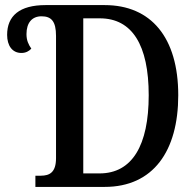

<svg xmlns="http://www.w3.org/2000/svg" viewBox="-20 -734 769 754"><path d="M119 0H391C582 0 680 -141 680 -360C680 -587 573 -714 391 -714H159C57 -714 8 -672 8 -597C8 -555 28 -526 64 -526C81 -526 94 -533 103 -543C92 -559 84 -575 84 -600C84 -645 106 -670 143 -670C182 -670 200 -650 200 -593V-113C200 -57 175 -44 140 -44H119ZM371 -53H307V-662H372C499 -662 564 -557 564 -360C564 -163 499 -53 371 -53Z"/></svg>

Font: Noto Serif Condensed Medium
Style: Regular
Weight: 500
Width: 3
Designer: Monotype Design Team
Foundry: Monotype Imaging Inc.
Version: Version 2.015